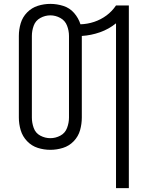

<svg xmlns="http://www.w3.org/2000/svg" viewBox="-20 -763 760 988"><path d="M577 205H643V-735H577Q557 -705 528 -683.5Q499 -662 464.5 -650.5Q430 -639 394 -638Q384 -670 361.5 -696Q339 -722 306 -732.5Q273 -743 239 -743Q206 -743 174.5 -733Q143 -723 119.5 -699Q96 -675 86.5 -643Q77 -611 77 -578V-158Q77 -125 86.5 -93Q96 -61 119.5 -36.5Q143 -12 174.5 -2Q206 8 239 8Q272 8 304 -2Q336 -12 359.5 -36.5Q383 -61 392 -93Q401 -125 401 -158V-578Q449 -581 494.5 -597Q540 -613 577 -643ZM239 -52Q212 -52 187.5 -65Q163 -78 153.5 -104.5Q144 -131 144 -158V-578Q144 -605 153.5 -631Q163 -657 187.5 -670.5Q212 -684 239 -684Q266 -684 290.5 -670.5Q315 -657 325 -631Q335 -605 335 -578V-158Q335 -131 325 -104.5Q315 -78 290.5 -65Q266 -52 239 -52Z"/></svg>

Font: Iosevka Sparkle Light
Style: Regular
Weight: 300
Designer: Belleve Invis
Foundry: Belleve Invis
Version: Version 4.5.0; ttfautohint (v1.8.3)